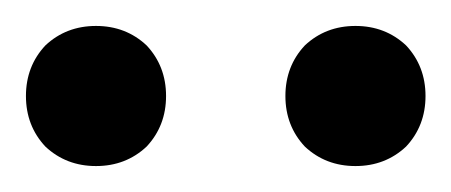

<svg xmlns="http://www.w3.org/2000/svg" viewBox="-35 -703 348 148"><path d="M200 -668Q216 -683 239 -683Q262 -683 278 -668Q293 -652 293 -629Q293 -606 278 -590Q262 -575 239 -575Q216 -575 200 -590Q185 -606 185 -629Q185 -652 200 -668ZM0 -668Q16 -683 39 -683Q62 -683 78 -668Q93 -652 93 -629Q93 -606 78 -590Q62 -575 39 -575Q16 -575 0 -590Q-15 -606 -15 -629Q-15 -652 0 -668Z"/></svg>

Font: Bailleul Roman
Style: Roman
Weight: 400
Version: Version 1